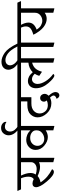

<svg xmlns="http://www.w3.org/2000/svg" viewBox="1126 -2130 1078 3420"><g transform="rotate(-90 1665.0 -420.0)"><path d="M248 -584.5Q269 -539.6 281.2 -498.3Q293.5 -457 293.5 -415.5Q293.5 -390.6 287.6 -368.4Q281.7 -346.2 266.6 -322.3Q292.5 -314 318.1 -309.8Q343.8 -305.7 363.3 -305.7Q417 -305.7 451.4 -333.7Q485.8 -361.8 486.3 -405.3V-584.5ZM564.5 -584.5V5.9L560.1 9.3L486.3 -9.3V-264.6Q464.4 -253.9 444.1 -249.8Q423.8 -245.6 403.8 -245.6Q365.7 -245.6 322.3 -257.8Q278.8 -270 239.3 -288.6Q219.7 -271 192.6 -258.1Q165.5 -245.1 126.5 -236.3Q171.9 -166.5 229 -118.4Q286.1 -70.3 359.9 -32.2Q356.4 -17.1 342.8 -8.1Q329.1 1 314 1Q249 1 144.5 -122.3Q40 -245.6 40 -318.8Q40 -344.2 56.9 -362.3Q73.7 -380.4 106 -380.4Q122.1 -380.4 142.8 -375Q163.6 -369.6 186 -357.9Q208 -374 218 -397.7Q228 -421.4 228 -455.1Q228 -483.9 220.9 -517.3Q213.9 -550.8 199.2 -584.5H2L-25.4 -645L-22.5 -649.4H666L693.4 -588.9L690.4 -584.5Z M1131.3 -584.5V5.9L1127 9.3L1053.2 -9.3V-145Q1022.5 -124 991.7 -115.5Q960.9 -106.9 935.5 -106.9Q854.5 -106.9 779.5 -171.4Q704.6 -235.8 704.6 -325.2Q704.6 -396 756.1 -443.8Q807.6 -491.7 884.8 -491.7Q928.2 -491.7 972.4 -473.9Q1016.6 -456.1 1053.2 -417.5V-584.5H666L638.7 -645L641.6 -649.4H1232.4L1259.8 -588.9L1256.8 -584.5ZM1053.2 -318.4Q1053.2 -362.3 1014.6 -391.8Q976.1 -421.4 919.9 -421.4Q856 -421.4 816.7 -383.8Q777.3 -346.2 777.3 -291.5Q777.3 -240.7 811.5 -205.8Q845.7 -170.9 900.9 -170.9Q957.5 -170.9 1005.4 -208.3Q1053.2 -245.6 1053.2 -301.8Z M964.8 -804.7Q964.8 -856.9 1000.2 -898.2Q1035.6 -939.5 1095.2 -939.5Q1142.1 -939.5 1173.3 -914.3Q1204.6 -889.2 1204.6 -857.9Q1204.6 -854.5 1204.1 -850.8Q1203.6 -847.2 1202.6 -843.8Q1183.1 -857.9 1161.4 -864.7Q1139.6 -871.6 1120.1 -871.6Q1078.6 -871.6 1055.4 -845.2Q1032.2 -818.8 1032.2 -779.3Q1032.2 -734.9 1060.8 -698.5Q1089.4 -662.1 1138.2 -632.8L1089.4 -622.1Q1037.1 -650.9 1001 -700.7Q964.8 -750.5 964.8 -804.7Z M1639.6 -399.9H1531.7Q1448.2 -399.9 1401.1 -357.7Q1354 -315.4 1354 -252.9Q1354 -197.3 1392.6 -152.1Q1431.2 -106.9 1503.4 -106.9Q1525.9 -106.9 1547.1 -111.8Q1568.4 -116.7 1585.4 -125.5Q1574.7 -139.2 1569.3 -151.6Q1564 -164.1 1564 -177.7Q1564 -204.6 1582 -224.1Q1600.1 -243.7 1629.4 -243.7Q1663.1 -243.7 1683.3 -219.2Q1703.6 -194.8 1703.6 -165.5Q1703.6 -144.5 1693.8 -125.5Q1684.1 -106.4 1669.4 -92.8Q1709.5 -48.3 1722.4 -20.8Q1735.4 6.8 1735.4 29.3Q1735.4 61 1718.5 79.8Q1701.7 98.6 1677.2 98.6Q1656.7 98.6 1640.9 85.2Q1625 71.8 1615.7 47.9Q1642.1 41 1658 27.1Q1673.8 13.2 1673.8 -4.4Q1673.8 -16.1 1665.3 -31.5Q1656.7 -46.9 1636.2 -68.4Q1615.7 -57.6 1590.1 -51Q1564.5 -44.4 1535.2 -44.4Q1431.2 -44.4 1357.9 -122.1Q1284.7 -199.7 1284.7 -290Q1284.7 -359.9 1337.6 -415.8Q1390.6 -471.7 1506.8 -471.7H1564.5Q1566.4 -471.7 1567.4 -472.7Q1568.4 -473.6 1568.4 -475.6V-584.5H1232.4L1205.1 -645L1208 -649.4H1749L1776.4 -588.9L1773.4 -584.5H1643.6V-403.8Z M2336.9 -584.5V5.9L2332.5 9.3L2258.8 -9.3V-387.2Q2191.9 -369.1 2154.8 -327.4Q2117.7 -285.6 2098.6 -215.3L2093.3 -213.4L2023.9 -259.8Q2030.3 -282.2 2039.6 -302.5Q2048.8 -322.8 2061 -340.8Q2036.6 -365.7 2012.9 -377.7Q1989.3 -389.6 1965.8 -389.6Q1927.7 -389.6 1903.8 -361.3Q1879.9 -333 1879.9 -288.6Q1879.9 -227.5 1926.8 -149.7Q1973.6 -71.8 2057.1 -11.7Q2053.7 -2.4 2045.9 3.2Q2038.1 8.8 2028.8 8.8Q1985.8 8.8 1894.5 -97.7Q1803.2 -204.1 1803.2 -320.3Q1803.2 -383.3 1838.4 -422.6Q1873.5 -461.9 1934.1 -461.9Q1971.2 -461.9 2008.8 -442.9Q2046.4 -423.8 2088.9 -375.5Q2120.6 -409.2 2164.3 -429Q2208 -448.7 2258.8 -453.1V-584.5H1749L1721.7 -645L1724.6 -649.4H2438L2465.3 -588.9L2462.4 -584.5Z M2612.3 9.3 2538.6 -9.3V-584.5H2438L2410.6 -645L2413.6 -649.4H2547.4Q2485.4 -771.5 2424.1 -816.9Q2362.8 -862.3 2307.1 -862.3Q2260.3 -862.3 2235.8 -838.1Q2211.4 -814 2211.4 -779.8Q2211.4 -742.2 2240.7 -702.6Q2270 -663.1 2329.1 -633.3L2252.9 -634.3Q2182.6 -681.6 2157.7 -726.8Q2132.8 -772 2132.8 -809.6Q2132.8 -862.3 2170.2 -897.5Q2207.5 -932.6 2277.3 -932.6Q2351.6 -932.6 2435.1 -874.5Q2518.6 -816.4 2598.6 -649.4H2717.8L2745.1 -588.9L2742.2 -584.5H2616.7V5.9Z M3226.1 5.9 3221.7 9.3 3147.9 -9.3V-163.1Q3123 -145 3096.4 -136.2Q3069.8 -127.4 3039.1 -127.4Q2965.3 -127.4 2893.1 -183.1Q2820.8 -238.8 2757.8 -361.3L2760.3 -366.2Q2841.8 -389.2 2873 -419.9Q2904.3 -450.7 2904.3 -496.6Q2904.3 -520.5 2898.2 -543.7Q2892.1 -566.9 2883.3 -584.5H2717.8L2690.4 -645L2693.4 -649.4H3327.1L3354.5 -588.9L3351.6 -584.5H3226.1ZM2932.6 -584.5Q2950.2 -552.2 2961.4 -518.3Q2972.7 -484.4 2972.7 -452.1Q2972.7 -399.9 2940.9 -364.3Q2909.2 -328.6 2848.1 -306.6Q2880.9 -251.5 2923.3 -228.5Q2965.8 -205.6 3005.4 -205.6Q3060.5 -205.6 3104.2 -241.7Q3147.9 -277.8 3147.9 -336.9V-584.5Z"/></g></svg>

Font: Sitara
Style: Regular
Weight: 400
Designer: Neelakash Kshetrimayum
Foundry: Neelakash Kshetrimayum
Version: Version 1.000;PS Version 1.000;PS 1.0;hotconv 1.;hotconv 1.0